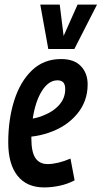

<svg xmlns="http://www.w3.org/2000/svg" viewBox="-20 -809 444 839"><path d="M306 -21Q276 -5 241 2.5Q206 10 173 10Q97 10 56.5 -41Q16 -92 16 -187Q16 -287 42 -369.5Q68 -452 119.5 -501.5Q171 -551 247 -551Q304 -551 333.5 -520Q363 -489 363 -440Q363 -366 316.5 -310.5Q270 -255 193 -229Q155 -216 117 -212V-205Q117 -144 135 -118Q153 -92 188 -92Q209 -92 234.5 -98Q260 -104 288 -116ZM231 -458Q193 -458 164 -413Q135 -368 123 -291Q148 -295 171 -305Q214 -322 239.5 -351.5Q265 -381 265 -419Q265 -440 256.5 -449Q248 -458 231 -458ZM404 -789 305 -595H191L156 -789H241L258 -652L319 -789Z"/></svg>

Font: Georama Condensed SemiBold
Style: Italic
Weight: 600
Width: 3
Italic angle: -9°
Designer: Jean-Baptiste Levee
Foundry: Production Type
Version: Version 1.000